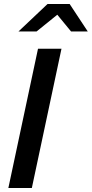

<svg xmlns="http://www.w3.org/2000/svg" viewBox="-20 -945 461 965"><path d="M22 0 171 -700H289L140 0ZM73 -787 219 -925H330L421 -787H337L268 -871L164 -787Z"/></svg>

Font: Red Hat Text SemiBold
Style: Italic
Weight: 600
Italic angle: -12°
Designer: Pentagram, MCKL
Foundry: Pentagram, MCKL
Version: Version 1.023